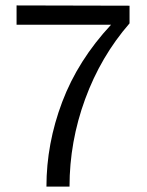

<svg xmlns="http://www.w3.org/2000/svg" viewBox="-20 -676 540 707"><path d="M41 -585V-656L457 -655V-590Q351 -468 293.5 -311Q236 -154 236 11H151Q151 -147 209 -300.5Q267 -454 389 -585Z"/></svg>

Font: CMU Sans Serif
Style: Medium
Weight: 500
Version: Version 0.7.0